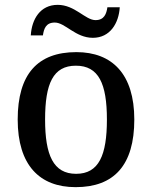

<svg xmlns="http://www.w3.org/2000/svg" viewBox="-20 -762 627 792"><path d="M363 -606C434 -606 470 -666 474 -732H423C419 -705 410 -679 374 -679C332 -679 289 -742 218 -742C146 -742 111 -683 107 -616H157C161 -643 169 -669 206 -669C249 -669 291 -606 363 -606ZM292 10C451 10 534 -81 534 -269C534 -456 443 -547 295 -547C135 -547 53 -456 53 -269C53 -81 143 10 292 10ZM294 -45C200 -45 166 -122 166 -269C166 -417 199 -491 293 -491C387 -491 421 -417 421 -269C421 -122 388 -45 294 -45Z"/></svg>

Font: Noto Serif Myanmar Medium
Style: Regular
Weight: 500
Designer: Ben Mitchell and the Monotype Design Team
Foundry: Monotype Imaging Inc.
Version: Version 2.106